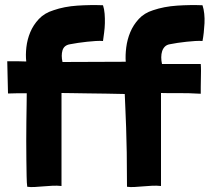

<svg xmlns="http://www.w3.org/2000/svg" viewBox="-20 -746 838 768"><path d="M260 -569Q275 -572 292.5 -574.5Q310 -577 328 -579Q346 -581 363 -582Q380 -583 392 -582Q394 -597 396.5 -615.5Q399 -634 399.5 -653Q400 -672 398.5 -691Q397 -710 392 -725Q342 -727 289.5 -723.5Q237 -720 194 -705Q158 -694 135.5 -670Q113 -646 101 -617Q89 -588 85.5 -557Q82 -526 85 -500Q68 -501 50 -501Q32 -501 9 -501L12 -372Q34 -373 52 -373Q70 -373 87 -373Q87 -357 86.5 -327Q86 -297 85.5 -260Q85 -223 85 -182.5Q85 -142 85.5 -105.5Q86 -69 86.5 -40.5Q87 -12 89 1Q102 3 118.5 2Q135 1 153 -0.5Q171 -2 189.5 -3Q208 -4 226 -2V-374Q238 -374 265.5 -373.5Q293 -373 329 -372.5Q365 -372 404.5 -371.5Q444 -371 479 -370Q480 -343 481.5 -311Q483 -279 484.5 -236Q486 -193 487 -135.5Q488 -78 488 1Q501 3 517.5 2Q534 1 552 -0.5Q570 -2 588 -3Q606 -4 624 -2V-374Q656 -373 694 -373.5Q732 -374 783 -371Q783 -380 783 -396Q783 -412 783.5 -429Q784 -446 784 -462.5Q784 -479 783 -490H628Q625 -503 625 -516.5Q625 -530 628.5 -541Q632 -552 639.5 -559.5Q647 -567 659 -569Q673 -572 690.5 -574.5Q708 -577 726 -579Q744 -581 761 -582Q778 -583 790 -582Q793 -597 795 -615.5Q797 -634 798 -653Q799 -672 797 -691Q795 -710 790 -725Q741 -727 688.5 -723.5Q636 -720 592 -705Q557 -694 535 -670Q513 -646 501 -617Q489 -588 485 -556.5Q481 -525 483 -499L230 -498Q224 -524 230 -544.5Q236 -565 260 -569Z"/></svg>

Font: Londrina Solid
Style: Regular
Weight: 400
Designer: Marcelo Magalhaes
Foundry: Marcelo Magalhães
Version: Version 1.002